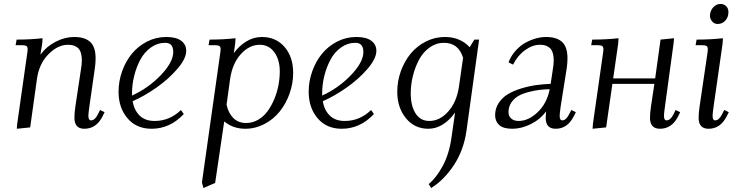

<svg xmlns="http://www.w3.org/2000/svg" viewBox="-20 -637 3683 960"><path d="M58.1 -411.1 63 -439Q129.9 -439 192.9 -445.8L190.9 -418L182.1 -363.8Q212.4 -404.8 258.5 -428.5Q304.7 -452.1 351.1 -452.1Q403.8 -452.1 430.9 -427.5Q458 -402.8 458 -345.2Q458 -320.3 454.1 -294.9L426.8 -104Q421.9 -68.8 421.9 -58.1Q421.9 -35.2 435.1 -35.2Q454.1 -35.2 469.2 -64.9L480 -86.9L502.9 -76.2L492.2 -54.2Q460.9 6.8 401.9 6.8Q352.1 6.8 352.1 -47.9Q352.1 -71.8 356.9 -105L384.8 -290Q389.2 -315.4 389.2 -334Q389.2 -358.9 383.3 -375.5Q377.4 -392.1 366.5 -399.9Q355.5 -407.7 344.7 -410.4Q334 -413.1 319.8 -413.1Q269 -413.1 222.4 -366Q175.8 -318.8 165 -244.1L130.9 0L64 6.8L65.9 -17.1L115.2 -363.8Q118.2 -380.9 118.2 -391.1Q118.2 -402.8 111.8 -407Q105.5 -411.1 87.9 -411.1Z M572.8 -178.2Q572.8 -231 590.6 -280.8Q608.4 -330.6 639.4 -368.4Q670.4 -406.2 715.3 -429.2Q760.3 -452.1 811 -452.1Q860.4 -452.1 885.7 -433.3Q911.1 -414.6 911.1 -382.8Q911.1 -344.2 867.2 -293Q823.2 -241.7 762.2 -199Q701.2 -156.2 643.1 -130.9Q650.9 -85.9 678.2 -59.1Q705.6 -32.2 752.9 -32.2Q828.6 -32.2 884.8 -86.9L898.9 -66.9Q830.1 6.8 737.8 6.8Q662.1 6.8 617.4 -45.7Q572.8 -98.1 572.8 -178.2ZM640.1 -159.2Q721.7 -196.3 783.9 -261.2Q846.2 -326.2 846.2 -377Q846.2 -422.9 806.2 -422.9Q767.1 -422.9 734.6 -399.7Q702.1 -376.5 682.1 -339.4Q662.1 -302.2 651.1 -258.3Q640.1 -214.4 640.1 -169.9Z M989.7 274.9 1080.1 -363.8Q1083 -380.9 1083 -391.1Q1083 -402.8 1076.7 -407Q1070.3 -411.1 1052.7 -411.1H1022.9L1027.8 -439Q1094.7 -439 1157.7 -445.8L1155.8 -418L1148.9 -371.1Q1175.8 -408.2 1212.2 -430.2Q1248.5 -452.1 1289.1 -452.1Q1359.9 -452.1 1402.8 -402.3Q1445.8 -352.5 1445.8 -272Q1445.8 -219.2 1427.7 -168.7Q1409.7 -118.2 1378.4 -79.3Q1347.2 -40.5 1302 -16.8Q1256.8 6.8 1206.1 6.8Q1146 6.8 1101.1 -29.8L1055.7 277.8L997.1 303.2ZM1112.8 -113.8Q1121.6 -71.8 1146.5 -46.9Q1171.4 -22 1210.9 -22Q1242.7 -22 1270.8 -38.3Q1298.8 -54.7 1318.1 -81.3Q1337.4 -107.9 1351.6 -141.8Q1365.7 -175.8 1372.3 -211.2Q1378.9 -246.6 1378.9 -279.8Q1378.9 -337.9 1351.8 -375.5Q1324.7 -413.1 1278.8 -413.1Q1226.6 -413.1 1184.3 -366.5Q1142.1 -319.8 1130.9 -244.1Z M1523.4 -178.2Q1523.4 -231 1541.3 -280.8Q1559.1 -330.6 1590.1 -368.4Q1621.1 -406.2 1666 -429.2Q1710.9 -452.1 1761.7 -452.1Q1811 -452.1 1836.4 -433.3Q1861.8 -414.6 1861.8 -382.8Q1861.8 -344.2 1817.9 -293Q1773.9 -241.7 1712.9 -199Q1651.9 -156.2 1593.8 -130.9Q1601.6 -85.9 1628.9 -59.1Q1656.2 -32.2 1703.6 -32.2Q1779.3 -32.2 1835.4 -86.9L1849.6 -66.9Q1780.8 6.8 1688.5 6.8Q1612.8 6.8 1568.1 -45.7Q1523.4 -98.1 1523.4 -178.2ZM1590.8 -159.2Q1672.4 -196.3 1734.6 -261.2Q1796.9 -326.2 1796.9 -377Q1796.9 -422.9 1756.8 -422.9Q1717.8 -422.9 1685.3 -399.7Q1652.8 -376.5 1632.8 -339.4Q1612.8 -302.2 1601.8 -258.3Q1590.8 -214.4 1590.8 -169.9Z M1966.3 -178.2Q1966.3 -231 1984.1 -280.8Q2002 -330.6 2033 -368.4Q2064 -406.2 2108.9 -429.2Q2153.8 -452.1 2204.6 -452.1Q2280.8 -452.1 2328.6 -400.9L2351.6 -439H2375.5L2312.5 16.1Q2298.8 113.8 2249.5 188.5Q2200.2 263.2 2135.7 303.2L2123.5 283.2Q2161.6 252 2193.6 192.9Q2225.6 133.8 2237.3 51.8L2255.4 -74.2Q2195.8 6.8 2121.6 6.8Q2052.7 6.8 2009.5 -46.1Q1966.3 -99.1 1966.3 -178.2ZM2033.7 -169.9Q2033.7 -108.4 2057.6 -70.3Q2081.5 -32.2 2126.5 -32.2Q2178.7 -32.2 2220.7 -78.9Q2262.7 -125.5 2274.4 -201.2L2295.4 -348.1Q2272.5 -422.9 2199.7 -422.9Q2160.6 -422.9 2128.2 -399.7Q2095.7 -376.5 2075.7 -339.4Q2055.7 -302.2 2044.7 -258.3Q2033.7 -214.4 2033.7 -169.9Z M2455.6 -61Q2455.6 -94.7 2473.4 -121.8Q2491.2 -148.9 2519 -165.8Q2546.9 -182.6 2584.7 -194.3Q2622.6 -206.1 2658.9 -211.2Q2695.3 -216.3 2733.4 -217.8L2744.1 -290Q2748.5 -315.4 2748.5 -334Q2748.5 -358.9 2742.7 -375.5Q2736.8 -392.1 2725.8 -399.9Q2714.8 -407.7 2704.1 -410.4Q2693.4 -413.1 2679.2 -413.1Q2642.6 -413.1 2605.2 -386.2Q2567.9 -359.4 2545.4 -314L2522.5 -325.2Q2535.2 -357.9 2558.1 -383.5Q2581.1 -409.2 2607.7 -423.6Q2634.3 -438 2660.4 -445.1Q2686.5 -452.1 2710.4 -452.1Q2763.2 -452.1 2790.3 -427.5Q2817.4 -402.8 2817.4 -345.2Q2817.4 -320.3 2813.5 -294.9L2783.2 -104Q2778.3 -68.8 2778.3 -58.1Q2778.3 -35.2 2791.5 -35.2Q2810.1 -35.2 2825.2 -64.9L2836.4 -86.9L2859.4 -76.2L2848.1 -54.2Q2816.9 6.8 2758.3 6.8Q2708.5 6.8 2708.5 -47.9Q2708.5 -60.5 2710.4 -80.1Q2680.7 -39.6 2633.8 -16.4Q2586.9 6.8 2541.5 6.8Q2496.1 6.8 2475.8 -12Q2455.6 -30.8 2455.6 -61ZM2522.5 -76.2Q2522.5 -55.7 2536.4 -43.9Q2550.3 -32.2 2573.2 -32.2Q2622.6 -32.2 2668.7 -76.4Q2714.8 -120.6 2728.5 -190.9Q2703.1 -190.4 2680.4 -188Q2657.7 -185.5 2627.2 -178Q2596.7 -170.4 2575 -158.9Q2553.2 -147.5 2537.8 -126Q2522.5 -104.5 2522.5 -76.2Z M2936 -411.1 2940.9 -439Q3009.8 -439 3072.8 -445.8L3070.8 -418L3045.9 -245.1H3255.9L3282.7 -439L3350.1 -445.8L3348.1 -421.9L3304.7 -104Q3299.8 -68.8 3299.8 -58.1Q3299.8 -35.2 3313 -35.2Q3332 -35.2 3347.2 -64.9L3357.9 -86.9L3380.9 -76.2L3370.1 -54.2Q3338.9 6.8 3279.8 6.8Q3230 6.8 3230 -47.9Q3230 -71.8 3234.9 -105L3252 -217.8H3042L3010.7 0L2942.9 6.8L2944.8 -19L2994.1 -363.8Q2997.1 -380.9 2997.1 -391.1Q2997.1 -402.8 2990.7 -407Q2984.4 -411.1 2966.8 -411.1Z M3458 -411.1 3462.9 -439Q3531.7 -439 3594.7 -445.8L3592.8 -418L3547.9 -104Q3543 -68.8 3543 -58.1Q3543 -35.2 3555.7 -35.2Q3574.7 -35.2 3589.8 -64.9L3601.1 -86.9L3624 -76.2L3612.8 -54.2Q3581.5 6.8 3522.9 6.8Q3473.1 6.8 3473.1 -47.9Q3473.1 -71.8 3478 -105L3516.1 -363.8Q3519 -380.9 3519 -391.1Q3519 -402.8 3512.7 -407Q3506.3 -411.1 3488.8 -411.1ZM3529.8 -558.1Q3529.8 -581.5 3545.2 -599.4Q3560.5 -617.2 3583 -617.2Q3599.1 -617.2 3610.6 -606.2Q3622.1 -595.2 3622.1 -576.2Q3622.1 -551.3 3606.9 -534.2Q3591.8 -517.1 3567.9 -517.1Q3551.8 -517.1 3540.8 -529.8Q3529.8 -542.5 3529.8 -558.1Z"/></svg>

Font: Dihjauti
Style: Italic
Weight: 400
Italic angle: -9°
Designer: T. Christopher White
Version: Version 3.0.0